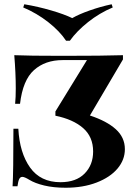

<svg xmlns="http://www.w3.org/2000/svg" viewBox="-20 -867 642 901"><path d="M566 -167Q566 -117 531.5 -76Q497 -35 433.5 -10.5Q370 14 288 14Q231 14 187.5 3.5Q144 -7 118 -23Q95 -37 85 -37Q75 -37 70 -26.5Q65 -16 62 7H39Q43 -56 43 -263H66Q72 -150 121 -81Q170 -12 264 -12Q337 -12 377 -52.5Q417 -93 417 -156Q417 -225 370 -266Q323 -307 240 -324V-344L388 -585H274Q192 -585 139.5 -538Q87 -491 74 -380H51Q54 -409 54 -452Q54 -523 47 -608Q113 -605 272 -605Q469 -605 557 -608V-588L402 -325Q481 -299 523.5 -260.5Q566 -222 566 -167ZM509 -832Q447 -806 393.5 -763.5Q340 -721 308 -676H290Q260 -721 206.5 -763Q153 -805 89 -832L94 -847Q159 -836 220.5 -818Q282 -800 319 -782Q350 -800 401 -818Q452 -836 504 -847Z"/></svg>

Font: Playfair Display SC
Style: Bold
Weight: 700
Designer: Claus Eggers Sørensen
Foundry: Claus Eggers Sørensen
Version: Version 1.200; ttfautohint (v1.6)